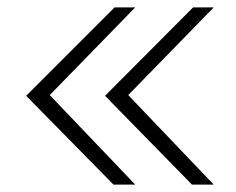

<svg xmlns="http://www.w3.org/2000/svg" viewBox="-20 -501 640 521"><path d="M288 0 51 -241 291 -481H347L115 -243L347 0ZM501 0 265 -241 504 -481H560L328 -243L560 0Z"/></svg>

Font: Red Hat Mono
Style: Regular
Weight: 300
Monospace: yes
Designer: Pentagram, MCKL
Foundry: Pentagram, MCKL
Version: Version 1.023